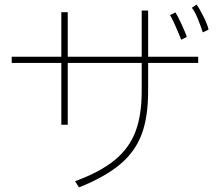

<svg xmlns="http://www.w3.org/2000/svg" viewBox="-20 -734 960 836"><path d="M863 -593Q855 -619 840.5 -654Q826 -689 815 -700L836 -714Q848 -698 866.5 -661Q885 -624 888 -605ZM843 -460H625V-337Q625 -224 596.5 -148.5Q568 -73 503 -18.5Q438 36 324 82L307 55Q416 15 479 -36.5Q542 -88 569.5 -160Q597 -232 597 -337V-460H275V-191H247V-460H31V-487H247V-681H275V-487H597V-688H625V-487H843ZM769 -561 761 -581Q731 -653 720 -668L744 -680Q753 -666 771 -627.5Q789 -589 793 -573Z"/></svg>

Font: LINE Seed Sans KR Thin
Style: Regular
Weight: 250
Designer: LINE BX Design & Sandoll Inc & Dalton Maag Ltd
Foundry: Sandoll Inc.
Version: Version 1.000